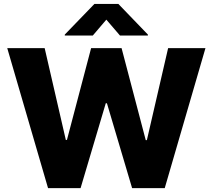

<svg xmlns="http://www.w3.org/2000/svg" viewBox="-20 -977 1104 997"><path d="M398.4 0H229.5L17.6 -727.1H211.9L321.8 -250.5H327.6L453.1 -727.1H611.3L736.8 -249.5H742.7L853 -727.1H1046.9L835.4 0H666L535.2 -440.9H529.3ZM748 -792.5H603L532.2 -875L461.9 -792.5H316.4V-797.4L470.2 -956.5H594.7L748 -797.4Z"/></svg>

Font: My Font
Style: Regular
Weight: 500
Designer: Rasmus Andersson
Foundry: rsms
Version: Version 0.001